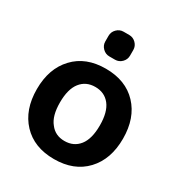

<svg xmlns="http://www.w3.org/2000/svg" viewBox="-178 -893 940 1005"><g transform="rotate(30 292.0 -391.0)"><path d="M207 -162.1Q238.3 -120.1 294.4 -120.1Q350.6 -120.1 382.8 -161.1Q415 -202.1 415 -283.2Q415 -364.3 382.8 -405.3Q350.6 -446.3 294.4 -446.3Q238.3 -446.3 206.1 -405.3Q173.8 -364.3 173.8 -283.2Q173.8 -202.1 207 -162.1ZM104.5 -482.4Q173.8 -556.6 294.4 -556.6Q415 -556.6 484.9 -482.4Q554.7 -408.2 554.7 -283.7Q554.7 -159.2 484.9 -85Q415 -10.7 294.4 -10.7Q173.8 -10.7 104 -85Q34.2 -159.2 34.2 -283.7Q34.2 -408.2 104.5 -482.4ZM277.3 -621.1Q253.9 -621.1 236.8 -638.2Q219.7 -655.3 219.7 -678.7V-712.9Q219.7 -736.3 236.8 -753.4Q253.9 -770.5 277.3 -770.5H311.5Q335 -770.5 352.1 -753.4Q369.1 -736.3 369.1 -712.9V-678.7Q369.1 -655.3 352.1 -638.2Q335 -621.1 311.5 -621.1Z"/></g></svg>

Font: Gen Jyuu Gothic Bold
Style: Bold
Weight: 700
Designer: [Source Han Sans]
Ryoko NISHIZUKA  (kana & ideographs); Paul D. Hunt (Latin, Greek & Cyrillic); Wenlong ZHANG  (bopomofo
Version: Version 1.002.20150607